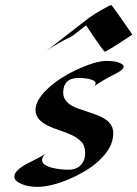

<svg xmlns="http://www.w3.org/2000/svg" viewBox="-20 -723 540 755"><path d="M160.2 -119.6Q145.5 -106.4 145.5 -94Q145.5 -81.5 158.2 -74Q170.9 -66.4 188 -62.5Q217.8 -55.7 249.3 -55.7Q280.8 -55.7 297.9 -74.2Q314.9 -92.8 314.9 -121.1Q314.9 -149.4 300.5 -164.8Q286.1 -180.2 264.4 -190.7Q242.7 -201.2 217.3 -209.5Q191.9 -217.8 169.9 -228Q119.6 -252 119.6 -290.5Q119.6 -332 174.3 -380.4Q221.7 -422.4 291 -453.1Q358.4 -483.4 398.4 -483.4Q434.1 -483.4 450.2 -475.8Q466.3 -468.3 466.3 -461.9Q466.3 -448.7 435.5 -433.6Q377.4 -404.3 343.3 -378.9Q356 -386.7 356 -394.8Q356 -402.8 347.4 -406.7Q338.9 -410.6 327.6 -413.1Q309.1 -416.5 289.6 -416.5Q228.5 -416.5 228.5 -357.9Q228.5 -315.9 291 -294.9Q308.6 -288.6 326.9 -282.7Q345.2 -276.9 363 -270Q380.9 -263.2 394.5 -253.9Q425.3 -232.4 425.3 -200.4Q425.3 -168.5 410.2 -141.8Q395 -115.2 370.1 -92Q345.2 -68.8 313.2 -49.8Q281.2 -30.8 248 -17.1Q178.7 11.7 127.9 11.7Q77.6 11.7 47.9 -8.8Q36.6 -16.6 36.6 -27.6Q36.6 -38.6 43.9 -47.6Q51.3 -56.6 62.5 -64.7Q73.7 -72.8 87.9 -80.1Q102.1 -87.4 115.7 -94.2Q152.8 -112.8 160.2 -119.6ZM392.1 -520Q387.2 -520 318.4 -623.5L269 -585Q262.2 -579.6 253.9 -575.9Q245.6 -572.3 231.9 -564.9Q185.5 -540 162.1 -522.5L311 -638.2Q346.2 -667.5 407.2 -699.2Q415.5 -703.1 416.7 -703.1Q418 -703.1 419.2 -701.7Q420.4 -700.2 421.9 -698.2Q426.3 -692.4 435.5 -679.7Q448.2 -662.6 500.5 -586.9Q399.9 -520 392.1 -520Z"/></svg>

Font: Fondamento
Style: Italic
Weight: 400
Italic angle: -12°
Version: Version 1.000